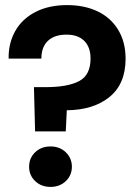

<svg xmlns="http://www.w3.org/2000/svg" viewBox="-20 -727 533 754"><path d="M113.3 -384.8H159.5Q245.9 -384.8 290.8 -408.5Q335.6 -432.2 335.6 -497Q335.6 -541.8 311 -566.4Q286.4 -591 241 -591Q193.7 -591 168.1 -566.6Q142.5 -542.2 142.5 -496.9H13.9Q12.9 -557.9 40.2 -605.7Q67.4 -653.5 119.7 -680.2Q172 -707 243.6 -707Q311.6 -707 363.4 -682.3Q415.2 -657.5 444.2 -609.7Q473.2 -562 473.2 -496.5Q473.2 -397.5 410.2 -346.3Q347.2 -295 242.3 -294L238.3 -211.1H117.8ZM94.3 -72.2Q94.3 -106.3 118.1 -129.1Q141.9 -151.9 178.5 -151.9Q214.7 -151.9 238.5 -128.9Q262.3 -105.8 262.3 -72.2Q262.3 -38.6 238.5 -15.8Q214.7 7 178.5 7Q141.9 7 118.1 -15.8Q94.3 -38.6 94.3 -72.2Z"/></svg>

Font: AF Albert Sans Medium
Style: Regular
Weight: 500
Designer: Andreas Rasmussen
Foundry: a.Foundry
Version: Version 1.300;Glyphs 3.2 (3231)